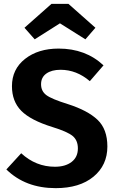

<svg xmlns="http://www.w3.org/2000/svg" viewBox="-20 -960 605 996"><path d="M284 -708Q424 -708 517 -621L446 -539Q377 -598 294 -598Q248 -598 220.5 -578.5Q193 -559 193 -523Q193 -487 220.5 -466.5Q248 -446 332 -420Q435 -387 486 -338.5Q537 -290 537 -200Q537 -103 465 -43.5Q393 16 269 16Q112 16 13 -81L90 -165Q166 -95 265 -95Q319 -95 351.5 -120Q384 -145 384 -190Q384 -232 357 -254.5Q330 -277 252 -301Q139 -336 90.5 -385Q42 -434 42 -513Q42 -601 110 -654.5Q178 -708 284 -708ZM291 -839 160 -756 107 -816 247 -940H335L475 -816L423 -756Z"/></svg>

Font: FiraSans
Style: Regular
Weight: 600
Designer: Carrois Corporate & Edenspiekermann AG
Foundry: Carrois Corporate GbR & Edenspiekermann AG
Version: Version 3.106;PS 003.106;hotconv 1.0.70;makeotf.lib2.5.58329